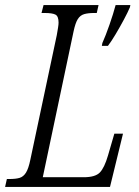

<svg xmlns="http://www.w3.org/2000/svg" viewBox="-39 -734 544 754"><path d="M363 -565Q376 -594 391 -637Q406 -680 415 -714H473L471 -705Q463 -686 447.5 -657Q432 -628 415 -599.5Q398 -571 385 -554H361ZM-19 0 -12 -31H-2Q23 -31 38 -35.5Q53 -40 63 -56Q73 -72 80 -106L184 -596Q187 -613 189 -625.5Q191 -638 191 -645Q191 -670 179 -676.5Q167 -683 136 -683H124L132 -714H348L341 -683H331Q307 -683 291.5 -678.5Q276 -674 266.5 -659Q257 -644 250 -611L129 -38H290Q335 -38 353 -56.5Q371 -75 385 -123L410 -209H444L393 0Z"/></svg>

Font: Noto Serif ExtraCondensed Light
Style: Italic
Weight: 300
Width: 2
Italic angle: -12°
Designer: Monotype Design Team
Foundry: Monotype Imaging Inc.
Version: Version 2.014; ttfautohint (v1.8.4.7-5d5b)